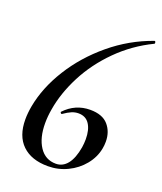

<svg xmlns="http://www.w3.org/2000/svg" viewBox="-127 -744 707 839"><g transform="rotate(20 226.0 -324.0)"><path d="M33 -146Q33 -175 39 -208Q56 -300 112 -390Q168 -480 254.5 -552Q341 -624 446 -661Q450 -662 451.5 -656.5Q453 -651 450 -649Q361 -606 292 -537Q223 -468 181 -386.5Q139 -305 126 -226Q120 -192 120 -160Q120 -92 147.5 -50.5Q175 -9 224 -9Q256 -9 277.5 -36Q299 -63 308 -116Q311 -136 311 -154Q311 -198 294 -224Q277 -250 243 -250Q227 -250 211.5 -243.5Q196 -237 176 -223L174 -222Q171 -222 169 -225Q167 -228 168 -230Q217 -282 286 -282Q343 -282 370 -251Q397 -220 397 -174Q397 -157 394 -142Q386 -99 357 -63.5Q328 -28 285.5 -7.5Q243 13 195 13Q118 13 75.5 -28Q33 -69 33 -146Z"/></g></svg>

Font: Cormorant Garamond SemiBold
Style: Italic
Weight: 600
Italic angle: -10°
Designer: Christian Thalmann (Catharsis Fonts)
Foundry: Catharsis Fonts
Version: Version 4.000